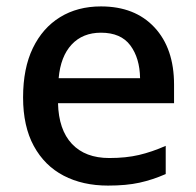

<svg xmlns="http://www.w3.org/2000/svg" viewBox="-20 -569 612 599"><path d="M295 -549Q401 -549 462 -483.5Q523 -418 523 -305V-247H161Q163 -164 204.5 -120Q246 -76 321 -76Q373 -76 413.5 -85.5Q454 -95 497 -114V-26Q456 -8 415 1Q374 10 317 10Q238 10 178.5 -21Q119 -52 85.5 -113.5Q52 -175 52 -265Q52 -356 82.5 -419Q113 -482 167.5 -515.5Q222 -549 295 -549ZM295 -467Q238 -467 203.5 -430Q169 -393 163 -325H417Q416 -388 386.5 -427.5Q357 -467 295 -467Z"/></svg>

Font: Noto Sans Ol Chiki Medium
Style: Regular
Weight: 500
Designer: Monotype Design Team, Lewis McGuffie
Foundry: Monotype Imaging Inc.
Version: Version 2.003; ttfautohint (v1.8.4.7-5d5b)